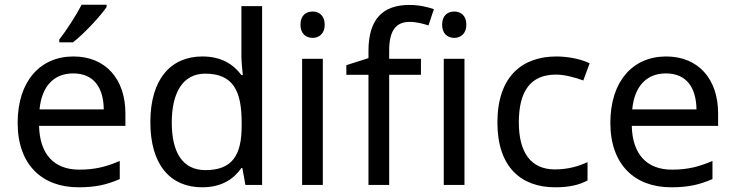

<svg xmlns="http://www.w3.org/2000/svg" viewBox="-20 -786 3123 816"><path d="M433 -756V-766H327C304 -721 261 -655 232 -618V-606H290C337 -642 408 -719 433 -756ZM292 -546C150 -546 55 -440 55 -264C55 -85 160 10 313 10C386 10 434 -1 489 -25V-102C433 -78 385 -65 317 -65C210 -65 149 -130 146 -251H513V-304C513 -450 429 -546 292 -546ZM291 -474C380 -474 420 -412 421 -321H148C157 -417 207 -474 291 -474Z M839 10C923 10 974 -26 1006 -72H1010L1023 0H1094V-760H1006V-546C1006 -526 1010 -484 1012 -467H1006C973 -511 923 -546 840 -546C707 -546 619 -451 619 -267C619 -83 706 10 839 10ZM853 -63C757 -63 710 -137 710 -265C710 -392 757 -473 852 -473C971 -473 1007 -399 1007 -266V-250C1007 -125 966 -63 853 -63Z M1309 -737C1280 -737 1257 -720 1257 -681C1257 -643 1280 -625 1309 -625C1336 -625 1360 -643 1360 -681C1360 -720 1336 -737 1309 -737ZM1352 -536H1264V0H1352Z M1769 -468V-536H1634V-571C1634 -655 1662 -693 1721 -693C1750 -693 1779 -685 1801 -678L1824 -747C1798 -756 1762 -765 1720 -765C1610 -765 1546 -708 1546 -570V-539L1452 -509V-468H1546V0H1634V-468Z M1911 -737C1882 -737 1859 -720 1859 -681C1859 -643 1882 -625 1911 -625C1938 -625 1962 -643 1962 -681C1962 -720 1938 -737 1911 -737ZM1954 -536H1866V0H1954Z M2339 10C2400 10 2441 0 2477 -19V-97C2440 -80 2396 -66 2338 -66C2237 -66 2185 -137 2185 -266C2185 -400 2236 -469 2343 -469C2380 -469 2427 -456 2459 -444L2486 -517C2454 -533 2399 -546 2345 -546C2201 -546 2094 -463 2094 -265C2094 -75 2196 10 2339 10Z M2811 -546C2669 -546 2574 -440 2574 -264C2574 -85 2679 10 2832 10C2905 10 2953 -1 3008 -25V-102C2952 -78 2904 -65 2836 -65C2729 -65 2668 -130 2665 -251H3032V-304C3032 -450 2948 -546 2811 -546ZM2810 -474C2899 -474 2939 -412 2940 -321H2667C2676 -417 2726 -474 2810 -474Z"/></svg>

Font: Noto Sans Cypriot
Style: Regular
Weight: 400
Designer: Monotype Design Team
Foundry: Monotype Imaging Inc.
Version: Version 2.002